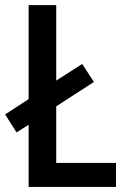

<svg xmlns="http://www.w3.org/2000/svg" viewBox="-23 -734 500 754"><path d="M432.6 0H89.4V-244.1L42 -213.9L-2.9 -284.7L89.4 -344.7V-713.9H197.8V-417.5L299.8 -482.9L345.7 -412.1L197.8 -316.4V-94.2H432.6Z"/></svg>

Font: Open Sans
Style: Regular
Weight: 600
Width: 3
Foundry: Ascender Corporation
Version: Version 1.000